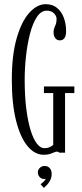

<svg xmlns="http://www.w3.org/2000/svg" viewBox="-20 -730 394 918"><path d="M189 10Q146 10 111.5 -31.5Q77 -73 56.8 -153.2Q36.5 -233.5 36.5 -349Q36.5 -467 59.8 -547.5Q83 -628 120.2 -669Q157.5 -710 198.5 -710Q231.5 -710 253.2 -691.8Q275 -673.5 285.5 -644.2Q296 -615 296 -582Q296 -558.5 288.2 -547.8Q280.5 -537 266 -537Q252 -537 244 -548Q236 -559 236 -576.5Q236 -588 239.8 -596.5Q243.5 -605 247 -614.8Q250.5 -624.5 250.5 -639Q250.5 -654 237.8 -666.5Q225 -679 203.5 -679Q176 -679 156 -648.2Q136 -617.5 123.2 -567.8Q110.5 -518 104.2 -460.2Q98 -402.5 98 -349Q98 -272 105.5 -211.5Q113 -151 126 -108.5Q139 -66 156 -43.8Q173 -21.5 192 -21.5Q207 -21.5 218.2 -26.8Q229.5 -32 234.5 -37.5V-285H190V-316.5H335.5V-285H291V0H263.5Q263 -1 260 -3Q257 -5 252.5 -5Q246 -5 238 -1.2Q230 2.5 218.5 6.2Q207 10 189 10ZM189.5 168.5 174 150.5Q179 147.5 188.2 139Q197.5 130.5 198.5 124Q197 126 192 126Q179 126 170 116.8Q161 107.5 161 94.5Q161 81.5 170.5 72.5Q180 63.5 193 63.5Q208 63.5 217.5 73.5Q227 83.5 227 101Q227 117.5 220.8 130.5Q214.5 143.5 205.8 152.8Q197 162 189.5 168.5Z"/></svg>

Font: Imbue Light
Style: Regular
Weight: 300
Designer: Tyler Finck
Foundry: Etcetera Type Company
Version: Version 1.102